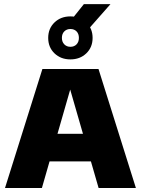

<svg xmlns="http://www.w3.org/2000/svg" viewBox="-20 -940 704 960"><path d="M5 0 192 -595H472.5L659.5 0H473L322.5 -521.5H339.5L189.5 0ZM164 -133 203.5 -271H459.5L499 -133ZM332 -643Q284 -643 252.5 -673.2Q221 -703.5 221 -750.5Q221 -797.5 252.5 -827.8Q284 -858 332 -858Q380 -858 411.5 -827.8Q443 -797.5 443 -750.5Q443 -703.5 411.5 -673.2Q380 -643 332 -643ZM332 -706Q351 -706 362.8 -718.2Q374.5 -730.5 374.5 -750.5Q374.5 -771 362.8 -783Q351 -795 332 -795Q313.5 -795 301.5 -783Q289.5 -771 289.5 -750.5Q289.5 -730.5 301.5 -718.2Q313.5 -706 332 -706ZM411 -781.5 330 -832.5 399.5 -919.5H532.5Z"/></svg>

Font: Encode Sans SC ExtraBold
Style: Regular
Weight: 800
Version: Version 3.002